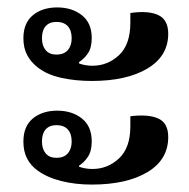

<svg xmlns="http://www.w3.org/2000/svg" viewBox="-20 -521 509 517"><path d="M227 -303Q183 -303 144.5 -311.5Q106 -320 81 -340Q63 -354 53 -373Q43 -392 43 -418Q43 -459 68.5 -480Q94 -501 134 -501Q174 -501 200.5 -480Q227 -459 227 -419Q227 -392 216.5 -377Q206 -362 193 -354V-350Q210 -344 229 -344Q270 -344 300.5 -372.5Q331 -401 331 -460V-486Q379 -493 406 -480.5Q433 -468 433 -430Q433 -370 377 -336.5Q321 -303 227 -303ZM132 -374Q152 -374 162.5 -386Q173 -398 173 -418Q173 -439 162.5 -450.5Q152 -462 132 -462Q113 -462 103 -450.5Q93 -439 93 -418Q93 -398 103 -386Q113 -374 132 -374ZM227 -24Q183 -24 145 -33.5Q107 -43 81 -62Q63 -75 53 -94Q43 -113 43 -140Q43 -181 68.5 -202Q94 -223 134 -223Q174 -223 200.5 -202Q227 -181 227 -140Q227 -114 216.5 -98.5Q206 -83 193 -75V-72Q210 -66 229 -66Q270 -66 300.5 -94.5Q331 -123 331 -181V-208Q379 -214 406 -202Q433 -190 433 -152Q433 -91 377 -57.5Q321 -24 227 -24ZM132 -96Q152 -96 162.5 -108Q173 -120 173 -140Q173 -161 162.5 -172.5Q152 -184 132 -184Q113 -184 103 -172.5Q93 -161 93 -140Q93 -120 103 -108Q113 -96 132 -96Z"/></svg>

Font: Noto Serif Thai SemiCondensed SemiBold
Style: Regular
Weight: 600
Width: 4
Designer: Monotype Design Team
Foundry: Monotype Imaging Inc.
Version: Version 2.002; ttfautohint (v1.8.4.7-5d5b)